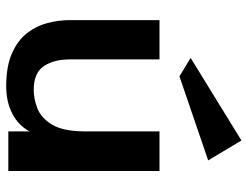

<svg xmlns="http://www.w3.org/2000/svg" viewBox="-112 -700 818 635"><g transform="rotate(90 297.5 -382.0)"><path d="M265 7Q199 7 156 -12Q113 -31 89 -62Q65 -93 55.5 -130Q46 -167 46 -204V-500H176V-204Q176 -150 198.5 -117Q221 -84 277 -84Q307 -84 338.5 -96.5Q370 -109 391.5 -144.5Q413 -180 414 -247V-500H545V0H414V-70Q394 -33 355 -13Q316 7 265 7ZM232 -566 171 -603 444 -771 510 -661Z"/></g></svg>

Font: Panamera
Style: Bold
Weight: 700
Designer: Bastien Sozeau
Foundry: NBR — Bastien Sozeau
Version: Version 3.002; ttfautohint (v1.8.4.7-5d5b);gftools[0.9.33]